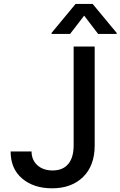

<svg xmlns="http://www.w3.org/2000/svg" viewBox="-20 -969 626 998"><path d="M362.8 -727.1H472.2V-211.4Q471.7 -107.4 411.6 -48.8Q351.6 9.8 250.5 9.8Q155.3 9.8 95.2 -41Q35.2 -91.8 35.2 -181.6H144Q144.5 -136.7 174.6 -109.9Q204.6 -83 253.4 -83Q306.2 -83 334.2 -116Q362.3 -148.9 362.8 -211.4ZM344.2 -792.5H248V-797.9L373 -948.7H461.4L586.4 -797.9V-792.5H490.2L417.5 -887.7Z"/></svg>

Font: Karasuma Gothic
Style: Regular
Weight: 500
Designer: Rasmus Andersson / Ryoko Nishizuka
Foundry: Genbu
Version: Version 1.00